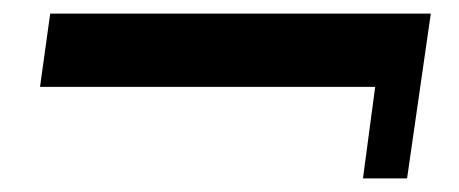

<svg xmlns="http://www.w3.org/2000/svg" viewBox="-20 -366 677 283"><path d="M533 -238H39L54 -346H615L580 -103H515Z"/></svg>

Font: Genos
Style: Bold Italic
Weight: 700
Italic angle: -8°
Version: Version 1.010